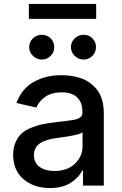

<svg xmlns="http://www.w3.org/2000/svg" viewBox="-20 -929 609 961"><path d="M461.4 -909.2V-834.5H124.5V-909.2ZM189 -630.9Q164.1 -630.9 145 -649.4Q126 -668 126 -692.9Q126 -718.8 144.8 -736.8Q163.6 -754.9 189 -754.9Q215.8 -754.9 233.6 -737.1Q251.5 -719.2 251.5 -692.9Q251.5 -667.5 233.4 -649.2Q215.3 -630.9 189 -630.9ZM397.9 -630.9Q373 -630.9 354 -649.4Q335 -668 335 -692.9Q335 -718.8 353.8 -736.8Q372.6 -754.9 397.9 -754.9Q424.8 -754.9 442.6 -737.1Q460.4 -719.2 460.4 -692.9Q460.4 -667.5 442.4 -649.2Q424.3 -630.9 397.9 -630.9ZM230 12.2Q149.4 12.2 97.7 -32Q45.9 -76.2 45.9 -154.3Q45.9 -189.9 58.1 -217.5Q70.3 -245.1 89.1 -261.7Q107.9 -278.3 137.2 -290Q166.5 -301.8 192.9 -307.1Q219.2 -312.5 254.9 -316.9Q340.8 -326.7 355 -330.1Q386.2 -337.4 391.1 -356Q392.6 -360.4 392.6 -366.7V-369.1Q392.6 -416 366.2 -441.4Q339.8 -466.8 289.1 -466.8Q239.3 -466.8 207.3 -445.1Q175.3 -423.3 162.1 -390.6L62.5 -413.6Q87.9 -484.4 148.2 -518.6Q208.5 -552.7 287.6 -552.7Q311 -552.7 333.5 -549.6Q356 -546.4 380.9 -538.8Q405.8 -531.2 426.3 -516.8Q446.8 -502.4 463.6 -482.4Q480.5 -462.4 490 -431.4Q499.5 -400.4 499.5 -362.3V0H395.5V-74.7H391.1Q373.5 -39.1 332.8 -13.4Q292 12.2 230 12.2ZM253.4 -73.2Q316.9 -73.2 355 -109.6Q393.1 -146 393.1 -196.8V-267.1Q378.4 -252.4 261.7 -237.8Q236.8 -234.4 218 -228.8Q199.2 -223.1 183.1 -213.6Q167 -204.1 158.4 -188.7Q149.9 -173.3 149.9 -152.8Q149.9 -114.3 178.2 -93.8Q206.5 -73.2 253.4 -73.2Z"/></svg>

Font: Interop Med
Style: Regular
Weight: 500
Designer: Rasmus Andersson, Google, Jang Haemin
Foundry: jhaemin
Version: Version 1.007